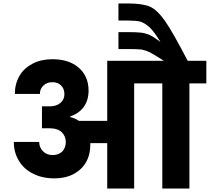

<svg xmlns="http://www.w3.org/2000/svg" viewBox="-20 -1092 1215 1112"><path d="M1067 -740C1067 -740 1067 -740 1067 -740C1010 -849 967 -926 936 -970C905 -1014 876 -1042 847 -1054C818 -1066 776 -1072 720 -1072C720 -1072 666 -1072 666 -1072C666 -1072 666 -973 666 -973C666 -973 723 -973 723 -973C723 -973 723 -973 723 -973C752 -973 775 -971 792 -967C809 -962 827 -951 846 -934C865 -916 886 -888 909 -849C909 -849 909 -849 909 -849C884 -868 864 -881 848 -889C831 -896 814 -901 797 -903C780 -905 753 -906 717 -906C717 -906 666 -906 666 -906C666 -906 666 -808 666 -808C666 -808 720 -808 720 -808C720 -808 720 -808 720 -808C758 -808 785 -807 801 -805C816 -802 831 -797 846 -790C860 -783 888 -766 929 -740C929 -740 601 -740 601 -740C601 -740 601 -392 601 -392C601 -392 437 -392 437 -392C437 -392 437 -392 437 -392C424 -401 407 -409 387 -414C387 -414 387 -418 387 -418C387 -418 387 -418 387 -418C421 -429 447 -448 466 -474C484 -500 493 -531 493 -567C493 -567 493 -567 493 -567C493 -622 474 -667 436 -700C398 -733 347 -749 284 -749C284 -749 284 -749 284 -749C241 -749 203 -741 170 -724C137 -707 111 -684 93 -653C75 -622 66 -587 66 -548C66 -548 211 -548 211 -548C211 -548 211 -548 211 -548C211 -568 218 -584 232 -597C245 -610 263 -616 284 -616C284 -616 284 -616 284 -616C304 -616 321 -610 334 -597C347 -584 353 -567 353 -546C353 -546 353 -546 353 -546C353 -525 345 -509 330 -496C315 -483 294 -476 268 -476C268 -476 223 -476 223 -476C223 -476 223 -349 223 -349C223 -349 268 -349 268 -349C268 -349 268 -349 268 -349C299 -349 322 -341 338 -326C353 -311 361 -292 361 -270C361 -270 361 -270 361 -270C361 -247 354 -229 341 -215C327 -201 308 -194 285 -194C285 -194 285 -194 285 -194C262 -194 243 -201 229 -216C214 -231 207 -249 207 -270C207 -270 60 -270 60 -270C60 -270 60 -270 60 -270C60 -229 70 -192 90 -160C109 -128 137 -103 172 -86C207 -68 248 -59 295 -59C295 -59 295 -59 295 -59C358 -59 408 -77 446 -112C484 -147 503 -195 503 -254C503 -254 503 -263 503 -263C503 -263 601 -263 601 -263C601 -263 601 0 601 0C601 0 757 0 757 0C757 0 757 -609 757 -609C757 -609 920 -609 920 -609C920 -609 920 0 920 0C920 0 1077 0 1077 0C1077 0 1077 -609 1077 -609C1077 -609 1175 -609 1175 -609C1175 -609 1175 -740 1175 -740C1175 -740 1067 -740 1067 -740Z"/></svg>

Font: Girnar Poppins
Style: Bold
Weight: 500
Designer: Ninad Kale (Devanagari), Jonny Pinhorn (Latin)
Foundry: Indian Type Foundry
Version: ""